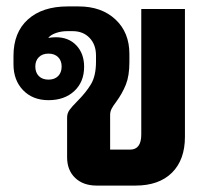

<svg xmlns="http://www.w3.org/2000/svg" viewBox="-20 -578 658 598"><path d="M189 -88V-212Q189 -225 196.5 -235.5Q204 -246 220 -262Q248 -290 263.5 -316Q279 -342 279 -386V-405Q279 -439 259 -460Q239 -481 206 -481H190Q171 -481 155 -475.5Q139 -470 131 -461V-460Q143 -462 154 -462Q194 -462 218 -436.5Q242 -411 242 -370Q242 -323 211.5 -294.5Q181 -266 131 -266Q82 -266 52 -297Q22 -328 22 -378V-404Q22 -477 67 -517.5Q112 -558 191 -558H225Q296 -558 339.5 -517.5Q383 -477 383 -410V-384Q383 -342 372 -314.5Q361 -287 342 -261Q332 -248 327.5 -239Q323 -230 323 -220V-112H385Q420 -112 420 -159V-550H556V-152Q556 -80 515.5 -40Q475 0 402 0H281Q239 0 214 -24Q189 -48 189 -88ZM172 -371Q172 -389 161 -400Q150 -411 131 -411Q112 -411 101 -400Q90 -389 90 -371Q90 -352 101 -341Q112 -330 131 -330Q150 -330 161 -341Q172 -352 172 -371Z"/></svg>

Font: Bai Jamjuree
Style: Bold
Weight: 700
Designer: Katatrad Aksorn Co.,Ltd.
Foundry: Cadson Demak Co.,Ltd.
Version: Version 1.000; ttfautohint (v1.6)